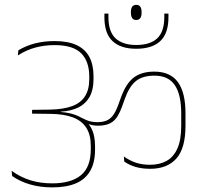

<svg xmlns="http://www.w3.org/2000/svg" viewBox="-20 -806 873 811"><path d="M555.5 -721.5Q567 -721.5 572.5 -729.5Q578 -737.5 578 -751.5V-756Q578 -770 572.5 -777.8Q567 -785.5 555.5 -785.5Q544 -785.5 538.5 -777.8Q533 -770 533 -756V-751.5Q533 -737.5 538.5 -729.5Q544 -721.5 555.5 -721.5ZM691.5 -748.5H674V-734Q674 -672 644 -644Q614 -616 555.5 -616Q498.5 -616 468.2 -644Q438 -672 438 -734V-748.5H421Q421 -743.5 421 -740Q421 -736.5 421 -733Q421 -664.5 455.5 -632.2Q490 -600 555.5 -600Q622 -600 656.8 -632.2Q691.5 -664.5 691.5 -733Q691.5 -736.5 691.5 -740Q691.5 -743.5 691.5 -748.5ZM503 -145 505 -123.5Q525.5 -109 552.5 -101Q579.5 -93 614.5 -93Q686 -93 724.8 -136.2Q763.5 -179.5 763.5 -274.5V-327.5Q763.5 -415.5 731.2 -459.5Q699 -503.5 631.5 -503.5Q577.5 -503.5 544.5 -478Q511.5 -452.5 490 -392L479.5 -363Q469 -334 457 -318.2Q445 -302.5 429 -296.2Q413 -290 390.5 -290Q363 -290 342 -300.2Q321 -310.5 302 -319L303.5 -309.5Q325.5 -294 347.2 -284.5Q369 -275 395 -275Q433 -275 456 -292Q479 -309 496 -357L506.5 -386.5Q526 -441.5 554.5 -464Q583 -486.5 632 -486.5Q691.5 -486.5 718.5 -446.2Q745.5 -406 745.5 -327V-275Q745.5 -215.5 729.5 -179.2Q713.5 -143 684 -126.5Q654.5 -110 613.5 -110Q580 -110 553.5 -119Q527 -128 503 -145ZM29 -84.5 31.5 -62.5Q64 -39.5 106.8 -27Q149.5 -14.5 201 -14.5Q260.5 -14.5 300.5 -31.5Q340.5 -48.5 361 -84Q381.5 -119.5 381.5 -175Q381.5 -176.5 381.5 -182Q381.5 -187.5 381.5 -189Q381.5 -235.5 364.8 -266Q348 -296.5 316 -313Q284 -329.5 237 -333V-334.5Q281 -337 311.8 -352.5Q342.5 -368 358.8 -397.5Q375 -427 375 -471Q375 -472 375 -477.5Q375 -483 375 -484Q375 -531.5 357.8 -564.8Q340.5 -598 304.2 -615.2Q268 -632.5 210.5 -632.5Q166.5 -632.5 128.2 -622.8Q90 -613 57.5 -593.5L55.5 -572Q92.5 -595.5 130.8 -605.5Q169 -615.5 210.5 -615.5Q288.5 -615.5 322.8 -581Q357 -546.5 357 -483.5Q357 -483.5 357 -477.5Q357 -471.5 357 -471.5Q357 -428 339.2 -399.8Q321.5 -371.5 284.8 -357.8Q248 -344 190.5 -343L115.5 -342V-326L193 -325Q250 -324.5 287.8 -310.2Q325.5 -296 344.5 -266.2Q363.5 -236.5 363.5 -189.5Q363.5 -188 363.5 -182.8Q363.5 -177.5 363.5 -176Q363.5 -100 321.8 -65.8Q280 -31.5 200.5 -31.5Q150.5 -31.5 108.5 -44.5Q66.5 -57.5 29 -84.5Z"/></svg>

Font: Anek Devanagari Thin
Style: Regular
Weight: 250
Designer: Kailash Malviya (Devanagari) & Yesha Goshar (Latin)
Foundry: Ek Type
Version: Version 1.003